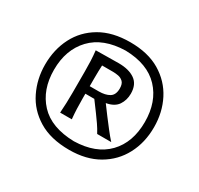

<svg xmlns="http://www.w3.org/2000/svg" viewBox="-117 -934 839 809"><g transform="rotate(30 302.0 -530.0)"><path d="M302.2 -791Q389.2 -791 448 -755.9Q506.8 -720.7 537.1 -661.6Q567.4 -602.5 567.4 -530.3Q567.4 -455.6 536.1 -396.5Q504.9 -337.4 446 -303.2Q387.2 -269 304.7 -269Q214.4 -269 155 -305.2Q95.7 -341.3 66.7 -400.9Q37.6 -460.4 37.6 -529.8Q37.6 -603.5 67.9 -662.6Q98.1 -721.7 157.2 -756.3Q216.3 -791 302.2 -791ZM302.7 -750.5Q195.3 -748 138.2 -688Q81.1 -627.9 81.1 -529.8Q81.1 -433.1 137 -373Q192.9 -313 304.2 -310.5Q409.2 -313 466.1 -371.8Q522.9 -430.7 522.9 -530.3Q522.9 -628.4 466.8 -688.2Q410.6 -748 302.7 -750.5ZM303.7 -689.9Q353.5 -689.9 382.8 -669.4Q412.1 -648.9 412.1 -604Q412.1 -572.3 395.8 -548.1Q379.4 -523.9 340.3 -517.1L373 -473.1Q390.1 -450.7 408.4 -427Q426.8 -403.3 442.4 -386.2H374Q363.3 -406.2 350.8 -424.3Q338.4 -442.4 325.7 -459.5L289.6 -508.3H246.1V-485.4Q246.1 -457.5 247.1 -434.8Q248 -412.1 250.5 -386.2H193.8Q197.3 -434.1 197.3 -485.4V-587.4Q197.3 -615.2 196.3 -638.9Q195.3 -662.6 192.4 -688.5Q213.9 -688.5 241.7 -689.2Q269.5 -689.9 303.7 -689.9ZM301.8 -646.5H247.6Q246.1 -616.7 246.1 -583.5V-544.9H290Q321.8 -544.9 341.3 -556.6Q360.8 -568.4 360.8 -599.6Q360.8 -622.1 350.6 -631.8Q340.3 -641.6 326.7 -644Q313 -646.5 301.8 -646.5Z"/></g></svg>

Font: Pinar-DS2-FD Medium
Style: Regular
Weight: 500
Designer: Amin Abedi
Version: Version 3.000